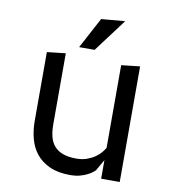

<svg xmlns="http://www.w3.org/2000/svg" viewBox="-85 -834 820 916"><g transform="rotate(10 325.0 -376.0)"><path d="M465 -550 555 -560V0H465V-90L434.5 -36.5Q430 -31 420 -23.5Q410 -16 395 -8.8Q380 -1.5 360.5 3.5Q341 8.5 317 8.5Q256.5 8.5 215.8 -10.2Q175 -29 150.5 -60Q126 -91 115.5 -131.5Q105 -172 105 -215V-550L195 -560V-215Q195 -182.5 201.5 -156.5Q208 -130.5 223.8 -112Q239.5 -93.5 265.8 -83.8Q292 -74 331 -74Q360 -74 382.5 -82.2Q405 -90.5 421.8 -102.2Q438.5 -114 449.2 -127Q460 -140 465 -150ZM332.5 -750 447.5 -760 327.5 -600H252.5Z"/></g></svg>

Font: B612 Mono
Style: Regular
Weight: 400
Version: Version 1.005